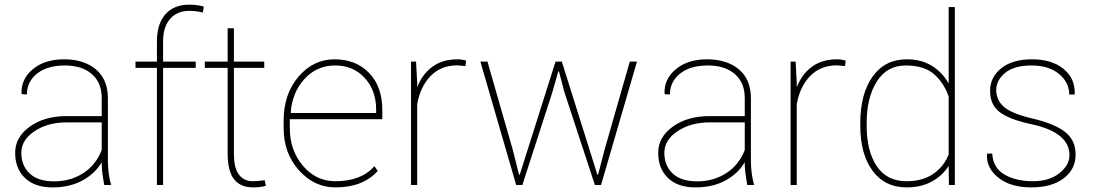

<svg xmlns="http://www.w3.org/2000/svg" viewBox="-20 -792 4688 822"><path d="M415.5 -149.4V-268.1H266.1Q184.1 -268.1 127.7 -230.2Q71.3 -192.4 71.3 -137.7Q71.3 -83 106.9 -49.3Q142.6 -15.6 211.9 -15.6Q281.2 -15.6 335.7 -50.3Q390.1 -85 415.5 -149.4ZM415.5 -89.4V-97.7Q388.2 -49.8 333.7 -19.8Q279.3 10.3 204.1 10.3Q128.9 10.3 86.9 -30Q44.9 -70.3 44.9 -137.7Q44.9 -205.1 107.7 -250Q170.4 -294.9 264.6 -294.9H415.5V-372.1Q415.5 -438 373.3 -474.9Q331.1 -511.7 256.8 -511.7Q182.6 -511.7 138.9 -477.1Q95.2 -442.4 95.2 -387.7L73.2 -388.7L72.3 -391.1Q69.3 -452.6 120.1 -495.4Q170.9 -538.1 254.9 -538.1Q338.9 -538.1 390.4 -495.1Q441.9 -452.1 441.9 -371.1V-106.4Q441.9 -48.3 455.6 0H426.3Q415.5 -58.6 415.5 -89.4Z M790.5 -745.6Q737.8 -745.6 708 -710.9Q678.2 -676.3 678.2 -615.2V-528.3H817.9V-501.5H678.2V0H651.9V-501.5H560.1V-528.3H651.9V-615.2Q651.9 -689.9 688.2 -731Q724.6 -772 790 -772Q824.7 -772 852.5 -763.7L848.6 -738.3Q819.3 -745.6 790.5 -745.6Z M1063 10.3Q1009.8 10.3 982.2 -24.4Q954.6 -59.1 954.6 -136.2V-501.5H856.9V-528.3H954.6V-670.9H981.4V-528.3H1111.3V-501.5H981.4V-136.2Q981.4 -71.3 1003.4 -43.7Q1025.4 -16.1 1061.5 -16.1Q1080.6 -16.1 1113.3 -20.5L1118.2 3.4Q1096.7 10.3 1063 10.3Z M1224.6 -311 1226.1 -308.1H1590.3V-324.2Q1590.3 -404.8 1541.5 -458.3Q1492.7 -511.7 1414.6 -511.7Q1336.4 -511.7 1283.9 -454.3Q1231.4 -397 1224.6 -311ZM1194.3 -244.1V-275.4Q1194.3 -389.2 1257.8 -463.6Q1321.3 -538.1 1412.6 -538.1Q1503.9 -538.1 1560.3 -479.5Q1616.7 -420.9 1616.7 -322.3V-281.7H1220.7V-244.1Q1220.7 -148.4 1276.9 -82.3Q1333 -16.1 1416 -16.1Q1526.4 -16.1 1583 -80.6L1597.2 -60.1Q1533.7 10.3 1416 10.3Q1325.7 10.3 1260 -62.7Q1194.3 -135.7 1194.3 -244.1Z M1766.1 0H1739.7V-528.3H1761.2L1766.1 -436.5V-418.5Q1788.1 -475.1 1831.5 -506.6Q1875 -538.1 1938.5 -538.1Q1956.5 -538.1 1975.6 -532.7L1972.7 -509.3L1938.5 -512.2Q1867.7 -512.2 1823.5 -466.6Q1779.3 -420.9 1766.1 -346.2Z M2174.8 -152.8 2202.1 -44.4 2205.1 -43.9 2358.4 -528.3H2385.3L2537.6 -43.9L2540.5 -44.4L2568.8 -152.8L2676.3 -528.3H2707L2553.2 0H2526.9L2396.5 -397L2373 -486.3H2370.1L2344.7 -397L2216.3 0H2189.9L2036.6 -528.3H2066.9Z M3168.5 -149.4V-268.1H3019Q2937 -268.1 2880.6 -230.2Q2824.2 -192.4 2824.2 -137.7Q2824.2 -83 2859.9 -49.3Q2895.5 -15.6 2964.8 -15.6Q3034.2 -15.6 3088.6 -50.3Q3143.1 -85 3168.5 -149.4ZM3168.5 -89.4V-97.7Q3141.1 -49.8 3086.7 -19.8Q3032.2 10.3 2957 10.3Q2881.8 10.3 2839.8 -30Q2797.9 -70.3 2797.9 -137.7Q2797.9 -205.1 2860.6 -250Q2923.3 -294.9 3017.6 -294.9H3168.5V-372.1Q3168.5 -438 3126.2 -474.9Q3084 -511.7 3009.8 -511.7Q2935.5 -511.7 2891.8 -477.1Q2848.1 -442.4 2848.1 -387.7L2826.2 -388.7L2825.2 -391.1Q2822.3 -452.6 2873 -495.4Q2923.8 -538.1 3007.8 -538.1Q3091.8 -538.1 3143.3 -495.1Q3194.8 -452.1 3194.8 -371.1V-106.4Q3194.8 -48.3 3208.5 0H3179.2Q3168.5 -58.6 3168.5 -89.4Z M3391.1 0H3364.7V-528.3H3386.2L3391.1 -436.5V-418.5Q3413.1 -475.1 3456.5 -506.6Q3500 -538.1 3563.5 -538.1Q3581.5 -538.1 3600.6 -532.7L3597.7 -509.3L3563.5 -512.2Q3492.7 -512.2 3448.5 -466.6Q3404.3 -420.9 3391.1 -346.2Z M3690.4 -254.4Q3690.4 -145 3733.6 -80.6Q3776.9 -16.1 3860.8 -16.1Q3929.7 -16.1 3975.3 -47.4Q4021 -78.6 4041.5 -130.9V-378.4Q4022.5 -435.1 3980 -473.4Q3937.5 -511.7 3857.4 -511.7Q3777.3 -511.7 3733.9 -443.1Q3690.4 -374.5 3690.4 -264.6ZM3663.1 -264.6Q3663.1 -390.1 3715.8 -464.1Q3768.6 -538.1 3862.3 -538.1Q3924.3 -538.1 3969.5 -510.3Q4014.6 -482.4 4041.5 -434.1V-761.7H4067.9V0H4042.5L4041.5 -82Q4015.1 -39.6 3969 -14.6Q3922.9 10.3 3861.3 10.3Q3768.1 10.3 3715.6 -61Q3663.1 -132.3 3663.1 -254.4Z M4558.6 -127.9Q4558.6 -224.6 4397.5 -259.8Q4303.2 -279.8 4261 -311.3Q4218.8 -342.8 4218.8 -402.3Q4218.8 -461.9 4266.8 -500Q4314.9 -538.1 4398.9 -538.1Q4482.9 -538.1 4533.2 -497.1Q4583.5 -456.1 4581.1 -390.1L4580.1 -387.2H4557.6Q4557.6 -439 4513.9 -475.3Q4470.2 -511.7 4396 -511.7Q4321.8 -511.7 4283.4 -480Q4245.1 -448.2 4245.1 -406.2Q4245.1 -364.3 4277.6 -335Q4310.1 -305.7 4401.9 -284.2Q4493.7 -262.7 4539.3 -227.5Q4585 -192.4 4585 -129.9Q4585 -67.4 4533.9 -28.6Q4482.9 10.3 4395 10.3Q4307.1 10.3 4254.6 -31Q4202.1 -72.3 4205.6 -131.3L4206.5 -134.3H4228Q4231.9 -71.8 4281.7 -43.9Q4331.5 -16.1 4401.9 -16.1Q4472.2 -16.1 4515.4 -50.3Q4558.6 -84.5 4558.6 -127.9Z"/></svg>

Font: Roboto-Thin
Style: Regular
Weight: 250
Designer: Google
Version: Version 1.100141; 2013; ttfautohint (v0.94.14-c901) -l 8 -r 